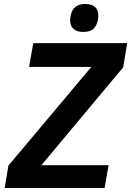

<svg xmlns="http://www.w3.org/2000/svg" viewBox="-20 -941 656 961"><path d="M22 -112 437 -606H125.5L146.5 -725H616.5L596.5 -604L187 -114H523.5L503.5 0H3.5ZM331 -840Q331 -845.5 333 -859.5Q339 -891.5 356.8 -906.2Q374.5 -921 406.5 -921Q438.5 -921 455.2 -906.2Q472 -891.5 472 -863.5Q472 -852.5 470 -842.5Q464.5 -811 446.8 -796Q429 -781 397 -781Q365 -781 348 -796.2Q331 -811.5 331 -840Z"/></svg>

Font: JuliaMono
Style: Bold Italic
Weight: 700
Italic angle: -9°
Monospace: yes
Designer: cormullion
Foundry: corm
Version: Version 0.057; ttfautohint (v1.8.4)